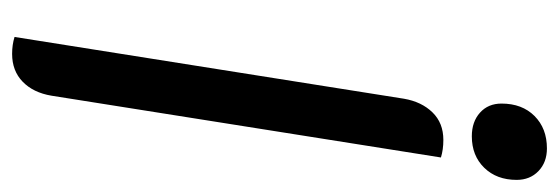

<svg xmlns="http://www.w3.org/2000/svg" viewBox="-323 -594 923 317"><g transform="rotate(90 138.5 -435.5)"><path d="M41 2 143 -641Q148 -670 165.5 -688Q183 -706 211 -706Q227 -706 240 -702L138 -59Q133 -29 115 -11.5Q97 6 69 6Q54 6 41 2ZM151 -802Q151 -836 171.5 -856.5Q192 -877 225 -877Q248 -877 262.5 -863Q277 -849 277 -827Q277 -794 257 -773.5Q237 -753 205 -753Q181 -753 166 -766.5Q151 -780 151 -802Z"/></g></svg>

Font: Thasadith
Style: Bold Italic
Weight: 700
Italic angle: -9°
Designer: Cadson Demak Co.,Ltd.
Foundry: Cadson Demak Co.,Ltd.
Version: Version 1.000; ttfautohint (v1.6)